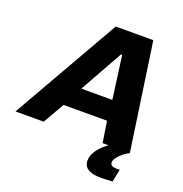

<svg xmlns="http://www.w3.org/2000/svg" viewBox="-196 -823 1104 1158"><g transform="rotate(20 355.5 -244.0)"><path d="M-43 0 350 -688H591L691 0H516L495 -136H216L138 0ZM283 -265H482L445 -540H437ZM580 200Q536 200 511 190.5Q486 181 476 165.5Q466 150 466 130Q466 93 493.5 57Q521 21 568 -10L692 0Q673 9 653.5 24.5Q634 40 620.5 57.5Q607 75 607 91Q607 102 616 109Q625 116 650 116Q653 116 657 116Q661 116 668 115L652 197Q636 198 616 199Q596 200 580 200Z"/></g></svg>

Font: Saira SemiExpanded
Style: Bold Italic
Weight: 700
Width: 6
Italic angle: -12°
Designer: Hector Gatti with collaboration of the Omnibus-Type team
Foundry: Omnibus-Type
Version: Version 1.101